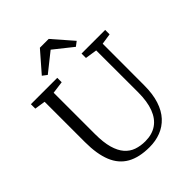

<svg xmlns="http://www.w3.org/2000/svg" viewBox="-265 -1109 1261 1261"><g transform="rotate(-45 366.0 -478.0)"><path d="M377.5 8Q281.5 8 220.2 -26.8Q159 -61.5 129.8 -133.2Q100.5 -205 100.5 -315.5V-690.5L25.5 -702V-743H270.5V-702L184.5 -690.5V-307Q184.5 -229 199.2 -177.2Q214 -125.5 240.8 -95Q267.5 -64.5 304.2 -51.8Q341 -39 385 -39Q448.5 -39 491.8 -68.8Q535 -98.5 557 -156.8Q579 -215 579 -301L578.5 -689.5L496 -702V-743H715.5V-702L640 -690.5L639.5 -305Q639.5 -223.5 620.2 -164.5Q601 -105.5 565.5 -67.2Q530 -29 482.2 -10.5Q434.5 8 377.5 8ZM240 -800.5 208.5 -824.5 329.5 -963.5H411.5L532.5 -824.5L501 -800.5L370.5 -904.5Z"/></g></svg>

Font: Merriweather 28pt Light
Style: Regular
Weight: 300
Version: Version 2.100